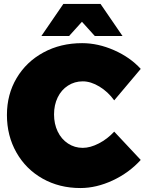

<svg xmlns="http://www.w3.org/2000/svg" viewBox="-20 -934 731 970"><path d="M398 -187Q436 -187 479.5 -209.5Q523 -232 557 -269L691 -126Q632 -61 549.5 -22.5Q467 16 386 16Q280 16 195.5 -31.5Q111 -79 63 -163.5Q15 -248 15 -353Q15 -457 64 -539.5Q113 -622 199.5 -669Q286 -716 395 -716Q475 -716 556 -680.5Q637 -645 691 -586L557 -427Q526 -470 482.5 -496.5Q439 -523 398 -523Q357 -523 323.5 -501.5Q290 -480 271.5 -442Q253 -404 253 -356Q253 -308 271.5 -269.5Q290 -231 323.5 -209Q357 -187 398 -187ZM599 -752H459L394 -824L329 -752H189L300 -914H488Z"/></svg>

Font: Argentum Sans Black
Style: Regular
Weight: 900
Designer: Julieta Ulanovsky (Modified by Cristiano Sobral)
Foundry: Julieta Ulanovsky
Version: Version 1.000; ttfautohint (v1.5.65-e2d9)